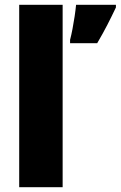

<svg xmlns="http://www.w3.org/2000/svg" viewBox="-20 -780 503 800"><path d="M241 0H60V-760H241ZM463 -749Q445 -711 427 -676Q409 -641 385 -600H272V-614Q277 -633 282 -659Q287 -685 291 -712Q295 -739 297 -760H463Z"/></svg>

Font: Noto Sans Sinhala UI SemiCondensed Black
Style: Regular
Weight: 900
Width: 4
Designer: Jelle Bosma - Monotype Design Team
Foundry: Monotype Imaging Inc.
Version: Version 2.006; ttfautohint (v1.8.4.7-5d5b)